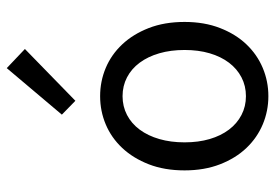

<svg xmlns="http://www.w3.org/2000/svg" viewBox="-146 -676 833 582"><g transform="rotate(-90 271.0 -384.5)"><path d="M271 12Q226 12 185.5 -5Q145 -22 114 -54.5Q83 -87 64.5 -134.5Q46 -182 46 -242Q46 -303 64.5 -350.5Q83 -398 114 -431Q145 -464 185.5 -481Q226 -498 271 -498Q316 -498 356.5 -481Q397 -464 428 -431Q459 -398 477.5 -350.5Q496 -303 496 -242Q496 -182 477.5 -134.5Q459 -87 428 -54.5Q397 -22 356.5 -5Q316 12 271 12ZM271 -56Q302 -56 328 -69.5Q354 -83 372.5 -107.5Q391 -132 401 -166Q411 -200 411 -242Q411 -284 401 -318.5Q391 -353 372.5 -378Q354 -403 328 -416.5Q302 -430 271 -430Q240 -430 214 -416.5Q188 -403 169.5 -378Q151 -353 141 -318.5Q131 -284 131 -242Q131 -200 141 -166Q151 -132 169.5 -107.5Q188 -83 214 -69.5Q240 -56 271 -56ZM257 -573 215 -614 356 -781 414 -726Z"/></g></svg>

Font: CV Source Sans
Style: Regular
Weight: 400
Designer: Paul D. Hunt
Foundry: Adobe Systems Incorporated
Version: Version 3.001